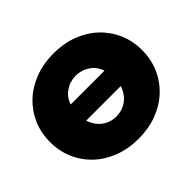

<svg xmlns="http://www.w3.org/2000/svg" viewBox="-165 -933 1165 1165"><g transform="rotate(-45 418.0 -350.0)"><path d="M418 16Q333 16 260.5 -11Q188 -38 135 -87.5Q82 -137 52.5 -204Q23 -271 23 -350Q23 -430 52.5 -496.5Q82 -563 135 -612.5Q188 -662 260.5 -689Q333 -716 418 -716Q504 -716 576 -689Q648 -662 701 -612.5Q754 -563 783.5 -496.5Q813 -430 813 -350Q813 -271 783.5 -204Q754 -137 701 -87.5Q648 -38 576 -11Q504 16 418 16ZM418 -175Q468 -175 508 -203.5Q548 -232 567 -287H270Q289 -232 328.5 -203.5Q368 -175 418 -175ZM273 -423H563Q548 -470 508 -497.5Q468 -525 418 -525Q368 -525 328 -497.5Q288 -470 273 -423Z"/></g></svg>

Font: Montserrat Black
Style: Regular
Weight: 900
Designer: Julieta Ulanovsky
Foundry: Julieta Ulanovsky
Version: Version 9.000; ttfautohint (v1.8.4.7-5d5b)